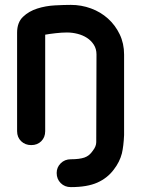

<svg xmlns="http://www.w3.org/2000/svg" viewBox="-20 -586 582 786"><path d="M375 -363Q375 -386 364 -403Q353 -420 336 -431Q319 -442 297.5 -447.5Q276 -453 254 -453Q233 -453 207 -450Q181 -447 165 -444V-49Q165 -24 149 -8Q133 8 108 8Q83 8 66.5 -8Q50 -24 50 -49V-452Q50 -494 74 -517Q98 -540 132.5 -551Q167 -562 205 -564Q243 -566 270 -566Q313 -566 352.5 -551.5Q392 -537 422 -510Q452 -483 470 -445.5Q488 -408 488 -363V-33Q486 12 479 42Q470 77 446 108Q420 143 378.5 161.5Q337 180 270 180Q245 180 228.5 163.5Q212 147 212 122Q212 99 228.5 82.5Q245 66 270 66Q305 66 325.5 59Q346 52 360 31Q374 13 374 -4Z"/></svg>

Font: VDS
Style: Bold
Weight: 700
Designer: artmaker
Foundry: artmaker
Version: Version 1.000 2009 initial release